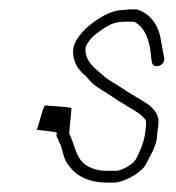

<svg xmlns="http://www.w3.org/2000/svg" viewBox="-20 -420 373 408"><path d="M58 -145C55 -143 103 -141 101 -137C99 -133 100 -130 102 -127L107 -115C109 -113 111 -106 114 -94C119 -75 124 -71 133 -60C147 -44 172 -32 207 -32H223C240 -32 280 -51 290 -71C299 -89 314 -111 314 -135L316 -151C319 -170 314 -180 302 -192C296 -200 260 -218 242 -231C229 -240 211 -249 201 -258C186 -272 158 -289 162 -320C162 -322 167 -330 175 -340C179 -344 189 -352 204 -362C219 -371 229 -374 250 -374H264C264 -374 265 -373 267 -373C286 -361 293 -344 298 -322C300 -315 301 -294 303 -287C307 -272 331 -281 329 -296L327 -307C326 -313 323 -328 322 -334C319 -356 310 -374 294 -388C283 -396 274 -400 268 -400H253C251 -400 249 -399 245 -399C215 -399 187 -381 163 -360C147 -344 138 -330 136 -318C133 -298 140 -278 158 -262C162 -259 164 -257 167 -253C178 -240 182 -238 199 -227C214 -218 222 -212 233 -205L243 -199C250 -194 275 -181 281 -174L288 -167C291 -164 291 -159 290 -151L289 -142C289 -139 288 -136 288 -134C285 -115 277 -98 270 -84C263 -69 236 -57 227 -57H205C193 -57 179 -60 168 -66C148 -76 142 -96 135 -117C132 -125 130 -131 127 -136L132 -190C130 -193 80 -195 76 -196C72 -197 61 -147 58 -145Z"/></svg>

Font: FailCity
Style: OBL
Weight: 400
Version: Version 1